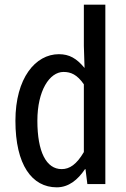

<svg xmlns="http://www.w3.org/2000/svg" viewBox="-20 -788 540 822"><path d="M223 14C274 14 313 -18 344 -64H346L354 0H431V-768H339V-592L342 -497C308 -538 277 -556 232 -556C132 -556 46 -454 46 -271C46 -82 117 14 223 14ZM244 -64C178 -64 140 -138 140 -271C140 -400 192 -480 252 -480C283 -480 310 -469 339 -427V-137C308 -84 278 -64 244 -64Z"/></svg>

Font: Noto Sans Mono CJK SC
Style: Regular
Weight: 400
Designer: Ryoko NISHIZUKA 西塚涼子 (kana, bopomofo & ideographs); Paul D. Hunt (Latin, Greek & Cyrillic); Sandoll Communications 산돌커뮤니
Foundry: Adobe
Version: Version 2.004;hotconv 1.0.118;makeotfexe 2.5.65603